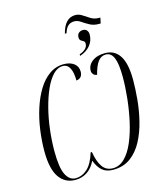

<svg xmlns="http://www.w3.org/2000/svg" viewBox="-143 -1112 1039 1227"><g transform="rotate(-15 376.0 -499.0)"><path d="M378 -910Q403 -1008 472 -1008Q496 -1008 517 -994Q538 -980 561.5 -965.5Q585 -951 615 -951H624L616 -914H603Q570 -914 544.5 -928Q519 -942 498 -956.5Q477 -971 456 -971Q430 -971 414 -956Q398 -941 389 -910ZM436 -759Q457 -765 473.5 -779.5Q490 -794 490 -815Q490 -828 481.5 -832.5Q473 -837 464.5 -843Q456 -849 456 -866Q456 -883 467 -893Q478 -903 495 -903Q512 -903 521 -892Q530 -881 530 -865Q530 -823 504 -792Q478 -761 435 -748ZM202 10Q134 10 95.5 -45.5Q57 -101 57 -218Q57 -287 67 -358.5Q77 -430 98 -495.5Q119 -561 150.5 -612.5Q182 -664 224.5 -694Q267 -724 320 -724Q361 -724 387 -704.5Q413 -685 413 -651Q413 -607 372 -602Q372 -656 356.5 -685Q341 -714 311 -714Q276 -714 246.5 -683Q217 -652 193.5 -599.5Q170 -547 153 -480.5Q136 -414 127.5 -342Q119 -270 119 -202Q119 -92 142.5 -46Q166 0 206 0Q249 0 284 -31.5Q319 -63 341 -135H349Q360 -69 384.5 -34.5Q409 0 453 0Q497 0 531.5 -34.5Q566 -69 591 -127.5Q616 -186 632 -258Q648 -330 656 -405Q664 -480 664 -547Q664 -634 647.5 -674Q631 -714 595 -714Q564 -714 543.5 -686.5Q523 -659 509 -603Q492 -605 484 -615.5Q476 -626 476 -638Q476 -675 508 -699.5Q540 -724 593 -724Q656 -724 689.5 -672.5Q723 -621 723 -513Q723 -454 716.5 -383.5Q710 -313 693 -244Q676 -175 645.5 -117.5Q615 -60 567.5 -25Q520 10 452 10Q407 10 380 -13.5Q353 -37 337 -81Q314 -34 279.5 -12Q245 10 202 10Z"/></g></svg>

Font: Noto Serif Display ExtraCondensed Light
Style: Italic
Weight: 300
Width: 2
Italic angle: -12°
Designer: Monotype Design Team
Foundry: Monotype Imaging Inc.
Version: Version 2.009